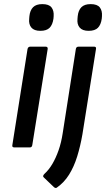

<svg xmlns="http://www.w3.org/2000/svg" viewBox="-20 -717 516 934"><path d="M49 0Q38 0 40 -11L114 -479Q117 -490 127 -490H202Q213 -490 212 -479L137 -11Q135 0 126 0ZM176 -567Q146 -567 132.5 -583Q119 -599 122 -626L123 -638Q126 -667 141 -682Q156 -697 186 -697Q218 -697 230.5 -681Q243 -665 241 -638L240 -626Q236 -597 221.5 -582Q207 -567 176 -567ZM349 -479Q351 -490 362 -490H438Q449 -490 447 -479L381 -64Q371 -6 355.5 44Q340 94 316 132.5Q292 171 256 196Q250 200 242 193L193 146Q189 143 190 138.5Q191 134 196 129Q218 109 235 80Q252 51 265 14Q278 -23 285 -69ZM411 -567Q381 -567 367.5 -583Q354 -599 357 -626L358 -638Q361 -667 376 -682Q391 -697 421 -697Q453 -697 465.5 -681Q478 -665 476 -638L475 -626Q471 -597 456.5 -582Q442 -567 411 -567Z"/></svg>

Font: Sofia Sans SemiBold
Style: Italic
Weight: 600
Italic angle: -9°
Designer: Botio Nikoltchev, Ani Petrova
Foundry: lettersoup
Version: Version 4.100-B